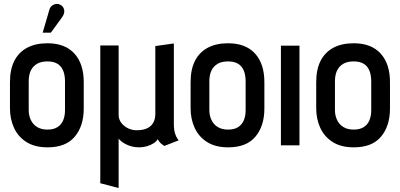

<svg xmlns="http://www.w3.org/2000/svg" viewBox="-20 -729 2008 963"><path d="M400 -185V-317Q400 -409 353 -460.5Q306 -512 218 -512Q158 -512 116 -489.5Q74 -467 52 -424Q30 -381 30 -317V-185Q30 -133 50 -88.5Q70 -44 112 -17Q154 10 219 10Q310 10 355 -43.5Q400 -97 400 -185ZM306 -321V-176Q306 -148 297 -126Q288 -104 268.5 -91.5Q249 -79 218 -79Q187 -79 166 -92Q145 -105 134.5 -127.5Q124 -150 124 -176V-321Q124 -354 135 -376Q146 -398 166.5 -409.5Q187 -421 218 -421Q248 -421 267.5 -409.5Q287 -398 296.5 -375.5Q306 -353 306 -321ZM291 -642Q299 -652 301.5 -664Q304 -676 299.5 -687Q295 -698 284 -704Q273 -711 260.5 -709Q248 -707 239 -699Q230 -691 227 -678L194 -565H235Z M852 -107V-511L759 -498V-157Q759 -132 749 -114Q739 -96 720 -86.5Q701 -77 674 -76Q648 -74 625.5 -84Q603 -94 589 -112Q575 -130 575 -153V-501H483V190L575 214V-34Q579 -28 588 -20.5Q597 -13 610.5 -6Q624 1 641 5.5Q658 10 678 10Q698 10 717 4.5Q736 -1 750.5 -10.5Q765 -20 771 -31Q776 -22 782 -15Q788 -8 794 -4Q800 0 804 3L876 -25Q875 -27 869 -35Q863 -43 857.5 -61Q852 -79 852 -107Z M1306 -185V-317Q1306 -409 1259 -460.5Q1212 -512 1124 -512Q1064 -512 1022 -489.5Q980 -467 958 -424Q936 -381 936 -317V-185Q936 -133 956 -88.5Q976 -44 1018 -17Q1060 10 1125 10Q1216 10 1261 -43.5Q1306 -97 1306 -185ZM1212 -321V-176Q1212 -148 1203 -126Q1194 -104 1174.5 -91.5Q1155 -79 1124 -79Q1093 -79 1072 -92Q1051 -105 1040.5 -127.5Q1030 -150 1030 -176V-321Q1030 -354 1041 -376Q1052 -398 1072.5 -409.5Q1093 -421 1124 -421Q1154 -421 1173.5 -409.5Q1193 -398 1202.5 -375.5Q1212 -353 1212 -321Z M1389 0H1482V-500H1389Z M1936 -185V-317Q1936 -409 1889 -460.5Q1842 -512 1754 -512Q1694 -512 1652 -489.5Q1610 -467 1588 -424Q1566 -381 1566 -317V-185Q1566 -133 1586 -88.5Q1606 -44 1648 -17Q1690 10 1755 10Q1846 10 1891 -43.5Q1936 -97 1936 -185ZM1842 -321V-176Q1842 -148 1833 -126Q1824 -104 1804.5 -91.5Q1785 -79 1754 -79Q1723 -79 1702 -92Q1681 -105 1670.5 -127.5Q1660 -150 1660 -176V-321Q1660 -354 1671 -376Q1682 -398 1702.5 -409.5Q1723 -421 1754 -421Q1784 -421 1803.5 -409.5Q1823 -398 1832.5 -375.5Q1842 -353 1842 -321Z"/></svg>

Font: Advent Pro SemiBold
Style: Regular
Weight: 600
Designer: VivaRado, Andreas Kalpakidis
Foundry: VivaRado, Andreas Kalpakidis
Version: Version 3.000